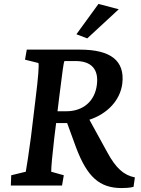

<svg xmlns="http://www.w3.org/2000/svg" viewBox="-20 -942 714 975"><path d="M35 0H295L304 -52L240 -70C240 -94 246 -160 256 -245L265 -317H321L367 -191C423 -44 485 13 598 13C616 13 638 12 658 7L665 -41C608 -53 569 -87 524 -170L434 -334C525 -364 590 -432 601 -517C615 -633 543 -690 386 -690H116L107 -639L175 -622C179 -613 174 -547 161 -444L137 -245C128 -177 115 -90 111 -70L37 -52ZM272 -377 282 -459C297 -579 303 -624 307 -632H364C443 -632 482 -591 472 -512C462 -428 402 -377 317 -377ZM368 -768 423 -747 583 -895 480 -922Z"/></svg>

Font: TPK Tissa Web SemiBold
Style: Italic
Weight: 600
Italic angle: -7°
Designer: Jacques Le Bailly, Suppakit Chalermlarp | Katatrad Co.,Ltd.
Foundry: Jacques Le Bailly, Cadson Demak Co.,Ltd.
Version: Version 5.000;Glyphs 3.1.2 (3151)